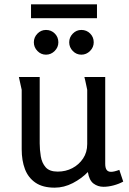

<svg xmlns="http://www.w3.org/2000/svg" viewBox="-20 -852 593 885"><path d="M163 -497V-191Q163 -162 168 -131.5Q173 -101 190.5 -81Q208 -61 246 -61Q283 -61 313.5 -77Q344 -93 363 -121.5Q382 -150 382 -188V-438Q382 -439 379 -452.5Q376 -466 373 -480.5Q370 -495 369 -497H465V-97Q465 -78 471.5 -69Q478 -60 492 -60Q506 -60 530 -69L548 -15Q528 -4 503.5 2.5Q479 9 457 9Q431 9 411 -6Q391 -21 385 -59Q356 -29 315.5 -8Q275 13 232 13Q177 13 143.5 -10Q110 -33 95 -72.5Q80 -112 80 -164V-438L67 -497ZM123 -832H427V-768H123ZM249 -657Q249 -634 232 -617Q215 -600 192 -600Q169 -600 152.5 -617Q136 -634 136 -657Q136 -680 152.5 -697Q169 -714 192 -714Q216 -714 232.5 -697.5Q249 -681 249 -657ZM412 -657Q412 -634 395 -617Q378 -600 355 -600Q332 -600 315.5 -617Q299 -634 299 -657Q299 -680 315.5 -697Q332 -714 355 -714Q379 -714 395.5 -697.5Q412 -681 412 -657Z"/></svg>

Font: Rosario Light
Style: Regular
Weight: 400
Version: Version 1.101; ttfautohint (v1.8.1.43-b0c9)